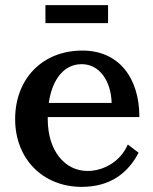

<svg xmlns="http://www.w3.org/2000/svg" viewBox="-20 -713 598 748"><path d="M157 -693V-623H401V-693ZM39 -249C39 -93 148 15 298 15C409 15 478 -38 520 -118L478 -150C449 -83 383 -47 321 -47C233 -47 166 -125 166 -249V-257H523C523 -411 442 -516 301 -516C144 -516 39 -405 39 -249ZM170 -312C184 -408 232 -463 298 -463C366 -463 412 -401 415 -312Z"/></svg>

Font: LT Superior Serif Semibold
Style: Regular
Weight: 600
Designer: Daniel Lyons
Foundry: LyonsType
Version: Version 2.120;FEAKit 1.0